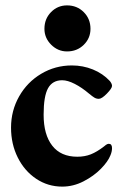

<svg xmlns="http://www.w3.org/2000/svg" viewBox="-20 -679 452 713"><path d="M21 -205Q21 -268 51 -321Q81 -374 133 -405Q185 -436 247 -436Q288 -436 325 -421Q362 -406 388 -378Q396 -368 396 -360Q396 -351 377 -331.5Q358 -312 347 -312Q338 -312 330.5 -316.5Q323 -321 311 -331Q284 -354 257.5 -367.5Q231 -381 211 -381Q175 -381 158.5 -351.5Q142 -322 142 -253Q142 -179 174 -138Q206 -97 267 -97Q295 -97 317.5 -106Q340 -115 366 -135Q368 -137 373.5 -141Q379 -145 384 -145Q396 -145 396 -129Q396 -116 390 -102Q381 -79 354.5 -52Q328 -25 290 -5.5Q252 14 211 14Q158 14 114.5 -15Q71 -44 46 -94Q21 -144 21 -205ZM145 -572Q145 -609 169.5 -634Q194 -659 229 -659Q266 -659 291 -634Q316 -609 316 -572Q316 -537 291 -512.5Q266 -488 229 -488Q195 -488 170 -513Q145 -538 145 -572Z"/></svg>

Font: EB Garamond ExtraBold
Style: Regular
Weight: 800
Designer: Georg Duffner and Octavio Pardo
Foundry: Georg Duffner
Version: Version 1.000